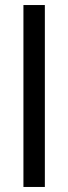

<svg xmlns="http://www.w3.org/2000/svg" viewBox="-20 -669 271 762"><path d="M73 -649H158V73H73Z"/></svg>

Font: Smooch Sans Thin
Style: Bold
Weight: 700
Version: Version 1.010